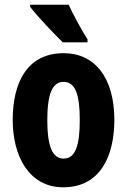

<svg xmlns="http://www.w3.org/2000/svg" viewBox="-20 -786 541 816"><path d="M272 -766H108V-757C134 -722 214 -637 247 -606H352V-619C332 -649 290 -725 272 -766ZM466 -276C466 -458 381 -560 251 -560C98 -560 34 -439 34 -276C34 -126 101 10 249 10C410 10 466 -129 466 -276ZM181 -274C181 -386 202 -438 250 -438C300 -438 319 -385 319 -276C319 -166 300 -112 250 -112C202 -112 181 -167 181 -274Z"/></svg>

Font: Noto Sans Armenian ExtraCondensed ExtraBold
Style: Regular
Weight: 800
Width: 2
Designer: Monotype Design Team
Foundry: Monotype Imaging Inc.
Version: Version 2.008